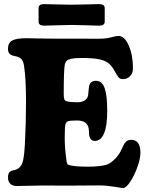

<svg xmlns="http://www.w3.org/2000/svg" viewBox="-20 -900 721 940"><path d="M325.7 -777.8Q297.9 -777.8 255.9 -776.1Q213.9 -774.4 196.3 -774.4Q168.9 -774.4 168.9 -793.9V-860.4Q168.9 -879.9 196.3 -879.9Q213.4 -879.9 255.6 -878.4Q297.9 -877 325.7 -877H335.9Q365.2 -877 406.5 -878.4Q447.8 -879.9 464.8 -879.9Q492.7 -879.9 492.7 -860.4V-793.9Q492.7 -774.4 464.8 -774.4Q447.8 -774.4 406.5 -776.1Q365.2 -777.8 335.9 -777.8ZM182.6 8.3Q161.1 8.3 122.3 9.5Q83.5 10.7 62.5 10.7Q40.5 10.7 29.8 -1Q19 -12.7 19 -30.3Q19 -46.9 25.4 -55.4Q31.7 -64 46.4 -66.4Q67.9 -69.8 79.1 -84.5Q96.7 -98.1 101.6 -189Q107.4 -298.3 107.4 -402.3Q107.4 -516.6 97.2 -581.1Q92.3 -610.8 71.3 -620.1Q64.9 -623 52.2 -625.5Q39.6 -627.9 34.7 -630.9Q19 -638.2 19 -660.2Q19 -689.5 39.1 -701.2Q59.1 -712.9 108.9 -712.9Q126 -712.9 162.6 -711.9Q199.2 -710.9 217.8 -710.9Q248.5 -710.9 340.6 -710.7Q432.6 -710.4 462.4 -710.4Q500.5 -710.4 524.4 -717.3Q548.3 -724.1 560.5 -724.1Q589.4 -724.1 610.1 -677.5Q630.9 -630.9 630.9 -565.4Q630.9 -542 616.9 -527.3Q603 -512.7 582.5 -512.7Q567.9 -512.7 560.8 -520.8Q553.7 -528.8 538.6 -556.6Q526.9 -578.1 510.7 -590.8Q494.6 -603.5 467.3 -609.4Q436 -616.2 377.9 -616.2Q347.2 -616.2 329.8 -612.3Q312.5 -608.4 306.2 -602.1Q299.8 -595.7 297.4 -585Q292 -558.6 292 -440.9Q292 -421.9 294.7 -414.3Q297.4 -406.7 307.6 -403.8Q324.2 -399.4 359.4 -399.4Q383.8 -399.4 397.5 -410.4Q411.1 -421.4 412.1 -439Q413.6 -460.9 416 -476.1Q419.9 -504.4 450.2 -504.4Q479.5 -504.4 492.2 -468.8Q504.9 -433.1 504.9 -357.9Q504.9 -210 443.4 -210Q415.5 -210 415.5 -256.3Q415.5 -310.1 357.9 -310.1Q323.7 -310.1 313.7 -306.6Q303.7 -303.2 300.3 -291Q296.9 -277.8 296.9 -223.1Q296.9 -171.9 306.6 -107.4Q308.1 -98.6 311.3 -95.5Q314.5 -92.3 323.7 -90.3Q353.5 -84 409.2 -84Q462.4 -84 495.6 -91.8Q511.7 -95.2 530.3 -110.4Q548.8 -125.5 562.5 -145.5Q569.8 -156.2 579.1 -177.2Q588.4 -198.2 597.2 -206.8Q606 -215.3 622.1 -215.3Q667.5 -215.3 667.5 -152.3Q667.5 -124 652.8 -82.5Q638.2 -41 617.7 -10.3Q597.2 20.5 583 20.5Q577.1 20.5 538.8 14.2Q500.5 7.8 467.3 7.8Q436 7.8 383.1 8.3Q330.1 8.8 311 8.8Q289.1 8.8 246.3 8.5Q203.6 8.3 182.6 8.3Z"/></svg>

Font: Cooper* ExtraBold
Style: Regular
Weight: 800
Designer: Owen Earl
Foundry: indestructible type*
Version: Version 0.001